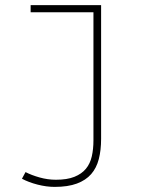

<svg xmlns="http://www.w3.org/2000/svg" viewBox="-20 -498 640 752"><path d="M194 234Q162 234 127 225Q92 216 66 202L80 176Q103 188 135 197Q167 206 199 206Q243 206 271.5 194.5Q300 183 316.5 163Q333 143 339.5 114.5Q346 86 346 52V-450H100V-478H376V46Q376 90 367 125Q358 160 337 184Q316 208 281 221Q246 234 194 234Z"/></svg>

Font: Source Code Pro ExtraLight
Style: Regular
Weight: 200
Monospace: yes
Designer: Paul D. Hunt, Teo Tuominen
Foundry: Adobe Systems Incorporated
Version: Version 2.030;PS 1.000;hotconv 16.6.51;makeotf.lib2.5.65220